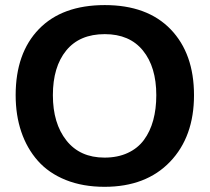

<svg xmlns="http://www.w3.org/2000/svg" viewBox="-20 -718 818 748"><path d="M387.2 9.8Q302.7 9.8 236.3 -16.8Q169.9 -43.5 127.4 -91.6Q85 -139.6 63 -204.3Q41 -269 41 -347.2Q41 -511.2 131.6 -604.7Q222.2 -698.2 388.2 -698.2Q553.7 -698.2 644.8 -603.8Q735.8 -509.3 735.8 -347.2Q735.8 -185.1 642.3 -87.6Q548.8 9.8 387.2 9.8ZM588.9 -347.2Q588.9 -457 536.9 -521Q484.9 -585 388.2 -585Q290 -585 238 -521.2Q186 -457.5 186 -347.2Q186 -237.3 238.8 -170.7Q291.5 -104 387.2 -104Q438.5 -104 477.5 -122.1Q516.6 -140.1 540.8 -172.9Q564.9 -205.6 576.9 -249.5Q588.9 -293.5 588.9 -347.2Z"/></svg>

Font: Libra Sans Modern
Style: Bold
Weight: 700
Foundry: Stefan Peev, Context Ltd
Version: Version 1.000